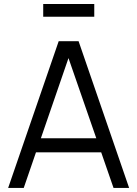

<svg xmlns="http://www.w3.org/2000/svg" viewBox="-20 -922 674 942"><path d="M192 -902.5H442.5V-840H192ZM613.5 0H537L476.5 -174.5H156.5L96.5 0H20L268 -720H365.5ZM316 -637 180.5 -243.5H452.5Z"/></svg>

Font: CCSD_manrope
Style: Regular
Weight: 400
Designer: Mikhail Sharanda
Foundry: Mikhail Sharanda
Version: Version 4.503